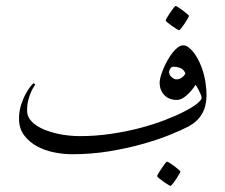

<svg xmlns="http://www.w3.org/2000/svg" viewBox="-20 -508 746 636"><path d="M664.1 -194.8Q664.1 -155.3 648.4 -129.6Q632.8 -104 604 -88.9Q580.6 -76.7 541.3 -60.8Q502 -44.9 451.4 -30.8Q400.9 -16.6 341.6 -6.8Q282.2 2.9 217.8 2.9Q190.4 2.9 159.7 -3.2Q128.9 -9.3 103 -23.2Q77.1 -37.1 60.1 -59.6Q43 -82 43 -115.2Q43 -139.2 49.8 -160.4Q56.6 -181.6 65.4 -197.5Q74.2 -213.4 81.8 -222.7Q89.4 -231.9 90.8 -231.9Q92.3 -231.9 94.2 -230.7Q96.2 -229.5 96.2 -228Q96.2 -226.1 92 -220.2Q87.9 -214.4 83 -203.6Q78.1 -192.9 74 -177.5Q69.8 -162.1 69.8 -141.1Q69.8 -126 78.1 -114Q86.4 -102.1 100.1 -92.8Q113.8 -83.5 131.6 -76.7Q149.4 -69.8 168.9 -65.4Q188.5 -61 207.8 -59.1Q227.1 -57.1 244.1 -57.1Q296.4 -57.1 346.7 -64.5Q397 -71.8 441.9 -83.5Q486.8 -95.2 524.4 -109.6Q562 -124 589.6 -138.2Q617.2 -152.3 632.6 -164.6Q647.9 -176.8 647.9 -184.1Q647.9 -187.5 645.3 -194.1Q642.6 -200.7 639.4 -207.3Q636.2 -213.9 632.8 -219.5Q629.4 -225.1 627.9 -227.1Q614.3 -206.1 597.4 -191.4Q580.6 -176.8 564.9 -176.8Q555.7 -176.8 545.7 -179.9Q535.6 -183.1 527.6 -189.9Q519.5 -196.8 514.2 -208Q508.8 -219.2 508.8 -234.9Q508.8 -242.7 512.2 -254.6Q515.6 -266.6 521.2 -280.3Q526.9 -293.9 534.7 -307.9Q542.5 -321.8 551 -332.8Q559.6 -343.8 568.8 -350.8Q578.1 -357.9 586.9 -357.9Q594.7 -357.9 603 -352.3Q611.3 -346.7 619.4 -336.9Q627.4 -327.1 634.5 -314.2Q641.6 -301.3 647 -287.1Q656.2 -262.7 660.2 -238Q664.1 -213.4 664.1 -194.8ZM594.2 -265.1Q587.9 -279.3 576.4 -283.2Q564.9 -287.1 555.2 -287.1Q548.3 -287.1 544.2 -280.8Q540 -274.4 540 -269Q540 -264.6 542.2 -260.5Q544.4 -256.3 548.1 -252.9Q551.8 -249.5 556.2 -247.3Q560.5 -245.1 564.9 -245.1Q574.2 -245.1 582.5 -251.2Q590.8 -257.3 594.2 -265.1ZM606 -455.6Q606 -453.6 601.6 -446Q597.2 -438.5 591.6 -429.9Q585.9 -421.4 580.3 -414.6Q574.7 -407.7 572.8 -407.7Q571.8 -407.7 564.7 -412.1Q557.6 -416.5 549.6 -422.1Q541.5 -427.7 535.2 -433.1Q528.8 -438.5 528.8 -440.4Q528.8 -442.4 533.4 -450Q538.1 -457.5 543.7 -466.1Q549.3 -474.6 554.7 -481.4Q560.1 -488.3 561.5 -488.3Q563.5 -488.3 570.8 -483.6Q578.1 -479 585.9 -473.1Q593.8 -467.3 599.9 -461.9Q606 -456.5 606 -455.6ZM577.6 60.1Q577.6 62 573.2 69.6Q568.8 77.1 563.2 85.7Q557.6 94.2 552 101.1Q546.4 107.9 544.4 107.9Q543.5 107.9 536.4 103.5Q529.3 99.1 521.2 93.5Q513.2 87.9 506.8 82.5Q500.5 77.1 500.5 75.2Q500.5 73.2 505.1 65.7Q509.8 58.1 515.4 49.6Q521 41 526.4 34.2Q531.7 27.3 533.2 27.3Q535.2 27.3 542.5 32Q549.8 36.6 557.6 42.5Q565.4 48.3 571.5 53.7Q577.6 59.1 577.6 60.1Z"/></svg>

Font: Scheherazade
Style: Regular
Weight: 400
Designer: SIL International
Foundry: SIL International
Version: Version 2.100 (build 932/914)